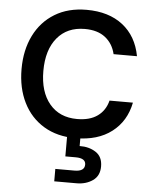

<svg xmlns="http://www.w3.org/2000/svg" viewBox="-63 -764 858 1079"><g transform="rotate(5 366.0 -224.0)"><path d="M382 12Q278 12 202.5 -33.5Q127 -79 86.5 -160.5Q46 -242 46 -349Q46 -456 86.5 -538Q127 -620 202.5 -666Q278 -712 382 -712Q507 -712 586 -650.5Q665 -589 686 -477H554Q540 -536 496.5 -570Q453 -604 381 -604Q282 -604 225.5 -536Q169 -468 169 -349Q169 -231 225.5 -163.5Q282 -96 381 -96Q453 -96 496.5 -127.5Q540 -159 554 -215H686Q665 -109 586 -48.5Q507 12 382 12ZM284 264V194H392Q449 194 449 155Q449 119 392 119H334V-5H409V54Q462 53 500.5 78Q539 103 539 158Q539 211 501 237.5Q463 264 410 264Z"/></g></svg>

Font: DM Sans SemiBold
Style: Regular
Weight: 600
Designer: Colophon Foundry, Jonny Pinhorn
Foundry: Colophon Foundry
Version: Version 4.004; ttfautohint (v1.8.4.7-5d5b)